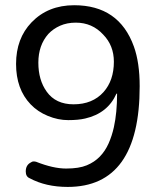

<svg xmlns="http://www.w3.org/2000/svg" viewBox="-20 -723 610 753"><path d="M527.8 -384.8Q527.8 10.1 245.6 10.1Q159.5 10.1 96.2 -24.1Q81 -30.4 81 -50.6Q81 -75.9 101.3 -86.1Q106.3 -89.9 111.4 -89.9Q116.5 -89.9 121.5 -88.6Q188.6 -62 239.2 -62Q289.9 -62 320.3 -74.7Q350.6 -87.3 371.5 -108.9Q392.4 -130.4 405.7 -160.1Q419 -189.9 426.6 -224.1Q439.2 -281 439.2 -355.7H436.7Q402.5 -278.5 313.9 -258.2Q287.3 -251.9 247.5 -251.9Q207.6 -251.9 167.7 -268.4Q127.8 -284.8 100 -313.9Q43 -373.4 43 -472.2Q43 -572.2 103.8 -635.4Q168.4 -702.5 270.9 -702.5Q446.8 -702.5 505.1 -540.5Q527.8 -477.2 527.8 -384.8ZM277.2 -634.2Q243 -634.2 215.8 -622.2Q188.6 -610.1 169.6 -589.9Q130.4 -545.6 130.4 -477.2Q130.4 -408.9 163.3 -363.3Q198.7 -313.9 268.4 -313.9Q343 -313.9 386.1 -362Q426.6 -407.6 426.6 -481Q426.6 -544.3 384.8 -587.3Q341.8 -634.2 277.2 -634.2Z"/></svg>

Font: Mandali
Style: Regular
Weight: 400
Designer: Purushoth Kumar Guthula
Foundry: Silikandhra, Hyderabad
Version: Version 1.0.5; ttfautohint (v1.2.25-373a) -l 7 -r 28 -G 50 -